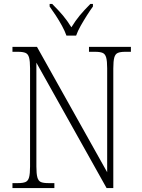

<svg xmlns="http://www.w3.org/2000/svg" viewBox="-20 -951 716 971"><path d="M43 0V-25H72Q96 -25 109 -30.5Q122 -36 127 -54Q132 -72 132 -109V-606Q132 -642 127 -660Q122 -678 109 -683.5Q96 -689 72 -689H43V-714H167L522 -80V-606Q522 -642 517 -660Q512 -678 499 -683.5Q486 -689 462 -689H430V-714H642V-689H613Q589 -689 576 -683.5Q563 -678 558 -660Q553 -642 553 -605V0H519L164 -634V-109Q164 -72 169 -54Q174 -36 186.5 -30.5Q199 -25 224 -25H255V0ZM316 -771Q308 -794 293.5 -820.5Q279 -847 262 -873Q245 -899 231 -918V-931H244Q276 -899 298 -873Q320 -847 341 -813Q362 -847 383.5 -873Q405 -899 437 -931H450V-918Q436 -899 419.5 -873Q403 -847 388 -820.5Q373 -794 365 -771Z"/></svg>

Font: Noto Serif Tamil SemiCondensed ExtraLight
Style: Italic
Weight: 200
Width: 4
Italic angle: -12°
Designer: Indian Type Foundry, Tom Grace, and the Monotype Design Team
Foundry: Monotype Imaging Inc.
Version: Version 2.003; ttfautohint (v1.8.4.7-5d5b)